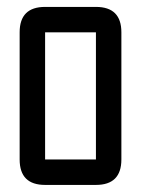

<svg xmlns="http://www.w3.org/2000/svg" viewBox="-20 -618 406 553"><path d="M256.3 -85.4H109.9Q36.6 -85.4 36.6 -158.7V-524.9Q36.6 -598.1 109.9 -598.1H256.3Q329.6 -598.1 329.6 -524.9V-158.7Q329.6 -85.4 256.3 -85.4ZM256.3 -158.7V-524.9H109.9V-158.7Z"/></svg>

Font: BabelStone Khitan Seals
Style: Regular
Weight: 400
Designer: Andrew West
Foundry: BabelStone
Version: Version 1.004